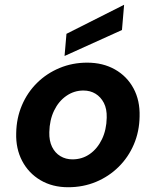

<svg xmlns="http://www.w3.org/2000/svg" viewBox="-20 -774 654 806"><path d="M266 12Q200 12 150 -17.5Q100 -47 73 -98.5Q46 -150 48 -215Q49 -278 72 -332Q95 -386 135.5 -426Q176 -466 230 -488.5Q284 -511 346 -511Q412 -511 462.5 -482.5Q513 -454 540.5 -403Q568 -352 566 -285Q565 -222 542 -168Q519 -114 478 -73.5Q437 -33 383 -10.5Q329 12 266 12ZM284 -105Q325 -105 357 -127.5Q389 -150 408 -189.5Q427 -229 428 -280Q429 -317 416 -342Q403 -367 381 -380.5Q359 -394 330 -394Q291 -394 258.5 -371.5Q226 -349 207 -309.5Q188 -270 187 -219Q186 -183 198.5 -157.5Q211 -132 233.5 -118.5Q256 -105 284 -105ZM251 -539 259 -632 501 -754 492 -648Z"/></svg>

Font: DM Sans 20pt
Style: Bold Italic
Weight: 700
Italic angle: -10°
Version: Version 4.004;gftools[0.9.30]